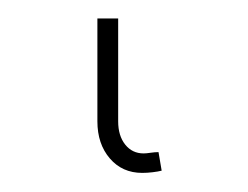

<svg xmlns="http://www.w3.org/2000/svg" viewBox="-20 25 267 207"><path d="M133.3 211.4Q111.8 211.4 98.4 195.8Q85 180.2 85 155.8V44.9H107.4V155.8Q107.4 171.4 115 180.9Q122.6 190.4 134.8 190.4Q137.7 190.4 142.3 189.7Q147 189 150.9 189L154.3 209Q150.4 210 144.5 210.7Q138.7 211.4 133.3 211.4Z"/></svg>

Font: Inter 17pt Thin
Style: Regular
Weight: 250
Version: Version 4.001;git-66647c0bb